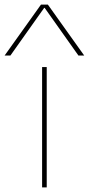

<svg xmlns="http://www.w3.org/2000/svg" viewBox="-73 -810 384 830"><path d="M109 0V-520H129V0ZM-53 -570 104 -790H134L291 -570H266L120 -776H118L-28 -570Z"/></svg>

Font: M PLUS 1 Thin
Style: Regular
Weight: 100
Designer: Coji Morishita
Foundry: UNDERFOREST DESIGN
Version: Version 1.001